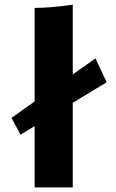

<svg xmlns="http://www.w3.org/2000/svg" viewBox="-20 -811 502 831"><path d="M441.9 -455.1 294.9 -366.2V0H129.9V-265.1L68.8 -228L29.8 -300.8L129.9 -372.1V-776.9Q166 -776.9 207.3 -780.5Q248.5 -784.2 271.5 -787.6L294.9 -791V-488.8L393.1 -558.1Z"/></svg>

Font: Sporting Grotesque
Style: Bold
Weight: 700
Designer: Lucas LE BIHAN
Foundry: Lucas LE BIHAN
Version: Version 2.002;PS 2.2;hotconv 1.0.88;makeotf.lib2.5.647800